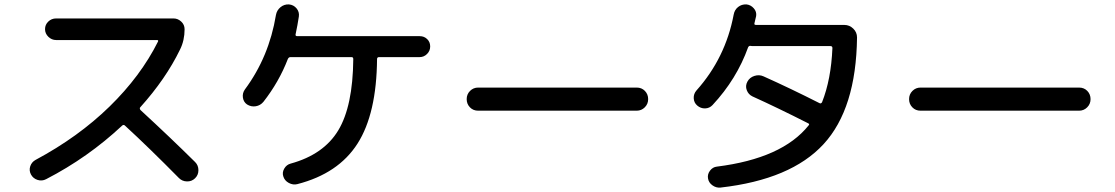

<svg xmlns="http://www.w3.org/2000/svg" viewBox="-20 -808 5040 868"><path d="M188.5 2Q169.9 11.7 149.9 5.4Q129.9 -1 120.1 -19Q110.4 -37.1 116.7 -56.2Q123 -75.2 140.6 -85Q334 -188.5 475.1 -326.2Q616.2 -463.9 694.3 -620.1Q697.3 -627 689.5 -627H233.4Q213.9 -627 198.7 -641.6Q183.6 -656.2 183.6 -676.3Q183.6 -696.3 198.2 -710.4Q212.9 -724.6 233.4 -724.6H764.6Q784.2 -724.6 799.3 -710.4Q814.5 -696.3 814.5 -675.8Q814.5 -625 793.9 -584Q729.5 -451.2 614.3 -323.2Q609.4 -318.4 615.2 -310.5Q752.9 -183.6 862.3 -75.2Q877 -60.5 877 -38.6Q877 -16.6 861.8 -2Q846.7 12.7 825.2 12.2Q803.7 11.7 789.1 -2.9Q653.3 -140.6 544.9 -240.2Q539.1 -246.1 532.2 -240.2Q377.9 -95.7 188.5 2Z M1877.9 -644.5Q1897.5 -644.5 1911.1 -631.3Q1924.8 -618.2 1924.8 -598.1Q1924.8 -578.1 1910.6 -564Q1896.5 -549.8 1877 -549.8H1693.4Q1685.5 -549.8 1684.6 -542Q1682.6 -293.9 1596.2 -158.7Q1509.8 -23.4 1324.2 24.4Q1304.7 29.3 1285.6 19Q1266.6 8.8 1260.7 -10.7Q1254.9 -28.3 1265.1 -45.9Q1275.4 -63.5 1293.9 -68.4Q1443.4 -109.4 1509.3 -218.8Q1575.2 -328.1 1577.1 -541Q1577.1 -549.8 1569.3 -549.8H1293Q1285.2 -549.8 1281.2 -541Q1241.2 -437.5 1170.9 -347.7Q1157.2 -331.1 1136.2 -327.6Q1115.2 -324.2 1096.7 -335.9Q1081.1 -346.7 1078.1 -366.7Q1075.2 -386.7 1086.9 -403.3Q1196.3 -550.8 1227.5 -740.2Q1231.4 -761.7 1248 -775.4Q1264.6 -789.1 1286.1 -788.1Q1307.6 -786.1 1320.8 -770Q1334 -753.9 1331.1 -733.4Q1325.2 -694.3 1316.4 -653.3Q1314.5 -645.5 1322.3 -644.5Z M2141.6 -307.6Q2119.1 -307.6 2104.5 -322.8Q2089.8 -337.9 2089.8 -359.9Q2089.8 -381.8 2105 -397Q2120.1 -412.1 2141.6 -412.1H2858.4Q2880.9 -412.1 2895.5 -397Q2910.2 -381.8 2910.2 -359.9Q2910.2 -337.9 2895 -322.8Q2879.9 -307.6 2858.4 -307.6Z M3201.2 -333Q3187.5 -318.4 3167.5 -317.9Q3147.5 -317.4 3131.8 -331.1Q3117.2 -343.8 3116.2 -363.8Q3115.2 -383.8 3128.9 -399.4Q3259.8 -545.9 3296.9 -742.2Q3300.8 -763.7 3316.9 -776.4Q3333 -789.1 3354.5 -788.1Q3374 -786.1 3387.7 -770.5Q3401.4 -754.9 3398.4 -735.4Q3397.5 -730.5 3394.5 -719.2Q3391.6 -708 3390.6 -702.1Q3388.7 -695.3 3398.4 -695.3H3796.9Q3820.3 -695.3 3837.4 -678.7Q3854.5 -662.1 3854.5 -638.7Q3850.6 -316.4 3703.1 -156.2Q3555.7 3.9 3237.3 40Q3217.8 42 3200.7 29.8Q3183.6 17.6 3180.7 -2Q3177.7 -20.5 3189.9 -36.6Q3202.1 -52.7 3220.7 -54.7Q3516.6 -91.8 3635.7 -241.2Q3641.6 -247.1 3632.8 -251Q3494.1 -321.3 3381.8 -372.1Q3363.3 -380.9 3356 -400.4Q3348.6 -419.9 3358.9 -439Q3369.1 -458 3390.6 -464.8Q3412.1 -471.7 3431.6 -462.9Q3553.7 -408.2 3684.6 -341.8Q3691.4 -337.9 3696.3 -345.7Q3737.3 -449.2 3743.2 -590.8Q3743.2 -599.6 3734.4 -599.6H3380.9Q3376 -599.6 3373 -600.6Q3366.2 -601.6 3362.3 -594.7Q3310.5 -450.2 3201.2 -333Z M4141.6 -307.6Q4119.1 -307.6 4104.5 -322.8Q4089.8 -337.9 4089.8 -359.9Q4089.8 -381.8 4105 -397Q4120.1 -412.1 4141.6 -412.1H4858.4Q4880.9 -412.1 4895.5 -397Q4910.2 -381.8 4910.2 -359.9Q4910.2 -337.9 4895 -322.8Q4879.9 -307.6 4858.4 -307.6Z"/></svg>

Font: Rounded Mgen+ 1m medium
Style: Regular
Weight: 500
Designer: [Source Han Sans]
Ryoko NISHIZUKA  (kana & ideographs); Paul D. Hunt (Latin, Greek & Cyrillic); Wenlong ZHANG  (bopomofo
Version: Version 1.059.20150602